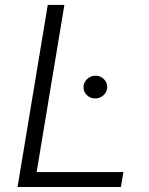

<svg xmlns="http://www.w3.org/2000/svg" viewBox="-20 -747 597 767"><path d="M50.1 0 170.8 -727.3H237.2L126.4 -59.7H473L463.1 0ZM360.4 -353.7Q340.6 -353.7 326.7 -367.4Q312.9 -381 313.6 -400.2Q314.3 -418.3 328.3 -431.5Q342.3 -444.6 361.5 -444.6Q381.4 -444.6 395.1 -430.9Q408.7 -417.3 408.4 -398.1Q407.7 -380 393.6 -366.8Q379.6 -353.7 360.4 -353.7Z"/></svg>

Font: Karasuma Gothic
Style: Light Italic
Weight: 300
Italic angle: 9.39998°
Designer: Rasmus Andersson / Ryoko Nishizuka
Foundry: rsms
Version: Version 1.00